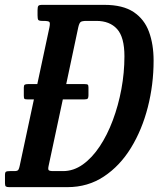

<svg xmlns="http://www.w3.org/2000/svg" viewBox="-60 -770 655 790"><path d="M-39.5 -16V-49.5Q-39.5 -61.5 -35 -63.8Q-30.5 -66 -18.5 -66H-0.5Q12.5 -66 15.8 -71.8Q19 -77.5 21 -87.5L79.5 -361H54.5Q43 -361 40.5 -363.5Q38 -366 38 -376V-410Q38 -419 41.8 -421.5Q45.5 -424 55.5 -424H93.5L143.5 -658Q147 -675.5 143 -679.8Q139 -684 117.5 -684H114.5Q100 -684 97.2 -688.5Q94.5 -693 94.5 -707V-728Q94.5 -741.5 97.8 -745.8Q101 -750 114 -750H369.5Q445.5 -750 489.8 -720.5Q534 -691 553 -639.2Q572 -587.5 572 -520.5Q572 -422 548.2 -329Q524.5 -236 479 -161.8Q433.5 -87.5 367.5 -43.8Q301.5 0 217.5 0H-22Q-32 0 -35.8 -2.8Q-39.5 -5.5 -39.5 -16ZM160 -66H199.5Q242.5 -66 280.8 -93.2Q319 -120.5 350.2 -167.5Q381.5 -214.5 404.2 -275.2Q427 -336 439.5 -403.5Q452 -471 452 -538.5Q452 -617 421.8 -650.5Q391.5 -684 336.5 -684H297Q277.5 -684 271.8 -679.5Q266 -675 262 -657.5L212.5 -424H288Q298.5 -424 301.2 -421.5Q304 -419 304 -410V-377.5Q304 -368.5 301.2 -364.8Q298.5 -361 286.5 -361H198.5L140 -87.5Q137 -74 140.2 -70Q143.5 -66 160 -66Z"/></svg>

Font: Besley* Condensed Medium
Style: Italic
Weight: 500
Width: 3
Italic angle: -13°
Designer: Owen Earl
Foundry: indestructible type*
Version: Version 3.000; ttfautohint (v1.8.3)